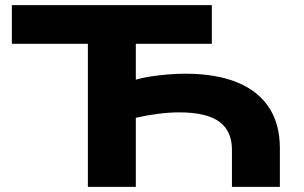

<svg xmlns="http://www.w3.org/2000/svg" viewBox="-20 -725 1179 745"><path d="M321 0V-555H26V-705H802V-555H507V-416Q531 -423 562.5 -428Q594 -433 629.5 -436Q665 -439 699 -439Q818 -439 900 -405.5Q982 -372 1024 -307.5Q1066 -243 1066 -150V0H880V-144Q880 -217 830.5 -253Q781 -289 675 -289Q638 -289 594.5 -283.5Q551 -278 507 -268V0Z"/></svg>

Font: Nunito Sans 7pt Expanded ExtraBold
Style: Regular
Weight: 800
Width: 7
Designer: Vernon Adams
Foundry: Vernon Adams
Version: Version 3.101;gftools[0.9.27]